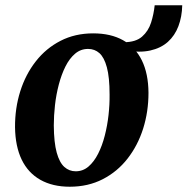

<svg xmlns="http://www.w3.org/2000/svg" viewBox="-20 -695 711 728"><path d="M333.5 -568.5Q400 -568.5 446.5 -542.5Q493 -516.5 517.8 -466.2Q542.5 -416 543 -343Q543 -271.5 522.8 -207.5Q502.5 -143.5 463.8 -93.8Q425 -44 369.5 -15.5Q314 13 244.5 13Q179.5 13 133 -13.2Q86.5 -39.5 62.2 -89.8Q38 -140 37 -212.5Q36.5 -284.5 56.8 -348.8Q77 -413 115.8 -462.5Q154.5 -512 209.5 -540.2Q264.5 -568.5 333.5 -568.5ZM314 -509.5Q286 -509.5 264.8 -491.5Q243.5 -473.5 228.2 -443Q213 -412.5 203 -374.5Q193 -336.5 188.5 -296.5Q184 -256.5 184 -219.5Q184.5 -154.5 195 -116.5Q205.5 -78.5 224 -62Q242.5 -45.5 267 -45.5Q294.5 -45.5 315.5 -63.5Q336.5 -81.5 352 -112Q367.5 -142.5 377.2 -180.5Q387 -218.5 391.5 -258.8Q396 -299 395.5 -336.5Q395.5 -402 385.2 -439.8Q375 -477.5 357 -493.5Q339 -509.5 314 -509.5ZM566.5 -675H671Q670 -631.5 656.5 -595.8Q643 -560 616.5 -536.2Q590 -512.5 549.8 -503.5Q509.5 -494.5 455 -504L450 -535Q494.5 -535 518.5 -556Q542.5 -577 552.8 -609.2Q563 -641.5 566.5 -675Z"/></svg>

Font: Merriweather
Style: Bold Italic
Weight: 700
Italic angle: -7.8°
Version: Version 2.101